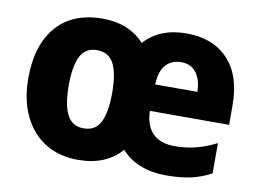

<svg xmlns="http://www.w3.org/2000/svg" viewBox="-66 -656 1027 762"><g transform="rotate(10 447.5 -274.5)"><path d="M629 -559Q735 -559 796 -494.5Q857 -430 857 -309V-231H538Q539 -173 569.5 -141.5Q600 -110 659 -110Q702 -110 742.5 -120Q783 -130 826 -152V-30Q788 -9 745.5 0.5Q703 10 643 10Q588 10 542.5 -7.5Q497 -25 464 -61Q402 10 290 10Q214 10 158 -24.5Q102 -59 71 -123.5Q40 -188 40 -276Q40 -409 105 -484Q170 -559 291 -559Q396 -559 459 -491Q490 -525 532 -542Q574 -559 629 -559ZM627 -443Q590 -443 566.5 -418.5Q543 -394 540 -338H710Q710 -385 688.5 -414Q667 -443 627 -443ZM290 -432Q244 -432 223.5 -393Q203 -354 203 -275Q203 -197 223.5 -157Q244 -117 291 -117Q338 -117 358 -157Q378 -197 378 -276Q378 -354 357.5 -393Q337 -432 290 -432Z"/></g></svg>

Font: Noto Sans Arabic SemCond ExtBd
Style: Regular
Weight: 800
Width: 4
Designer: Monotype Design Team, Nadine Chahine, Nizar Qandah and Khaled Hosny
Foundry: Monotype Imaging Inc.
Version: Version 2.012; ttfautohint (v1.8.4.7-5d5b)